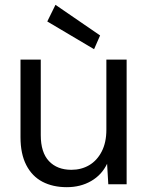

<svg xmlns="http://www.w3.org/2000/svg" viewBox="-20 -764 616 796"><path d="M257 12Q199 12 156 -10.5Q113 -33 89 -79.5Q65 -126 65 -195V-517H149V-204Q149 -132 183 -96Q217 -60 276 -60Q317 -60 349.5 -79Q382 -98 401.5 -135.5Q421 -173 421 -226V-517H505V0H429L424 -85Q402 -39 358 -13.5Q314 12 257 12ZM370 -560 176 -675 210 -744 395 -617Z"/></svg>

Font: DM Sans 11pt
Style: Regular
Weight: 400
Version: Version 4.004;gftools[0.9.30]